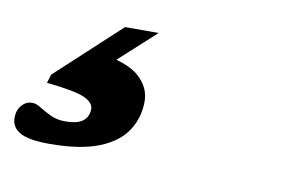

<svg xmlns="http://www.w3.org/2000/svg" viewBox="-60 -90 602 397"><g transform="rotate(10 241.0 108.5)"><path d="M61.5 240.5Q19 240.5 0.5 230.2Q-18 220 -18 199.5Q-18 184 -9 173.5Q0 163 13 163Q21 163 31.2 169.5Q41.5 176 55 182.5Q68.5 189 86 189Q112 189 123.5 179.8Q135 170.5 135 154.5Q135 141.5 116 132.5Q97 123.5 35.5 117L41 99L174.5 -24.5H245L109 99.5L125 36Q191.5 46 216.2 68.2Q241 90.5 241 120Q241 154 223.2 181.5Q205.5 209 166 224.8Q126.5 240.5 61.5 240.5Z"/></g></svg>

Font: Newsreader 9pt ExtraBold
Style: Italic
Weight: 800
Italic angle: -17°
Designer: Hugues Gentile
Foundry: Production Type
Version: Version 1.003